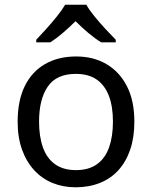

<svg xmlns="http://www.w3.org/2000/svg" viewBox="-20 -786 645 816"><path d="M551 -269Q551 -202 533.5 -150.5Q516 -99 483.5 -63Q451 -27 404.5 -8.5Q358 10 301 10Q248 10 203 -8.5Q158 -27 125 -63Q92 -99 73.5 -150.5Q55 -202 55 -269Q55 -358 85 -419.5Q115 -481 171 -513.5Q227 -546 304 -546Q377 -546 432.5 -513.5Q488 -481 519.5 -419.5Q551 -358 551 -269ZM146 -269Q146 -206 162.5 -159.5Q179 -113 214 -88Q249 -63 303 -63Q357 -63 392 -88Q427 -113 443.5 -159.5Q460 -206 460 -269Q460 -333 443 -378Q426 -423 391.5 -447.5Q357 -472 302 -472Q220 -472 183 -418Q146 -364 146 -269ZM347 -766Q359 -744 381.5 -716.5Q404 -689 428.5 -662.5Q453 -636 472 -617V-606H410Q384 -622 356 -645.5Q328 -669 301 -696Q274 -669 247 -646Q220 -623 194 -606H134V-617Q153 -637 176.5 -663Q200 -689 222 -716.5Q244 -744 257 -766Z"/></svg>

Font: Noto Sans Armenian
Style: Regular
Weight: 400
Designer: Monotype Design Team
Foundry: Monotype Imaging Inc.
Version: Version 2.007